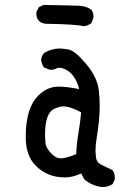

<svg xmlns="http://www.w3.org/2000/svg" viewBox="-20 -713 540 776"><path d="M394 43Q353 39 321 12L308 -12Q274 4 242 4Q169 4 122 -46Q84 -85 84 -160Q84 -277 135 -327Q171 -363 217 -363Q248 -363 300 -353Q288 -399 262 -421Q240 -439 219 -439L211 -438Q200 -431 185 -431Q179 -431 158 -440Q148 -454 146 -472Q148 -487 158 -499Q189 -517 222 -517Q231 -517 256.5 -513Q282 -509 327 -456Q372 -403 379 -351Q383 -317 383 -285Q383 -230 371 -157Q366 -128 366 -105Q366 -96 368 -76.5Q370 -57 389.5 -47Q409 -37 435 -25Q444 -12 444 5V12L435 31Q417 43 394 43ZM226 -73Q246 -73 288 -90Q290 -134 297 -175Q304 -216 308 -259Q264 -283 234 -283Q223 -283 201 -274Q162 -258 162 -168Q162 -154 164 -134Q166 -114 189 -91Q206 -73 226 -73ZM319 -607Q288 -615 164 -617Q127 -622 127 -658V-664L137 -684L156 -693Q278 -691 303.5 -689.5Q329 -688 349 -674Q358 -662 358 -645Q358 -640 349 -619Q335 -609 319 -607Z"/></svg>

Font: Xiaolai SC
Style: Regular
Weight: 400
Designer: Nozomi Seto 瀬戸のぞみ
Version: Version 3.11;December 4, 2020;FontCreator 13.0.0.2613 64-bit